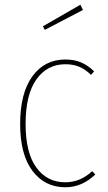

<svg xmlns="http://www.w3.org/2000/svg" viewBox="-20 -780 455 810"><path d="M377 -479 364 -464Q341 -487 315 -498Q289 -509 256 -509Q179 -509 133.5 -445Q88 -381 88 -257Q88 -135 133.5 -73Q179 -11 255 -11Q319 -11 369 -58L382 -44Q326 10 256 10Q169 10 117 -59Q65 -128 65 -257Q65 -387 116.5 -458Q168 -529 256 -529Q293 -529 321.5 -517Q350 -505 377 -479ZM319 -760 330 -738 169 -654 161 -669Z"/></svg>

Font: Fira Sans Condensed Thin
Style: Regular
Weight: 250
Width: 3
Designer: Carrois Corporate & Edenspiekermann AG
Foundry: Carrois Corporate GbR & Edenspiekermann AG
Version: Version 4.203